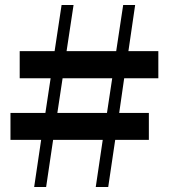

<svg xmlns="http://www.w3.org/2000/svg" viewBox="-20 -750 676 770"><path d="M364 0H414L442 -189H577V-297H458L478 -436H615V-545H495L522 -730H474L446 -545H247L275 -730H227L199 -545H59V-436H183L162 -297H22V-189H145L117 0H165L193 -189H392ZM210 -297 231 -436H430L409 -297Z"/></svg>

Font: Noto Serif CJK HK Black
Style: Regular
Weight: 900
Designer: Ryoko NISHIZUKA 西塚涼子 (kana & ideographs); Frank Grießhammer (Latin, Greek & Cyrillic); Wenlong ZHANG 张文龙 (bopomofo); San
Foundry: Adobe
Version: Version 2.001;hotconv 1.1.0;makeotfexe 2.6.0